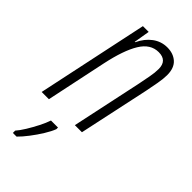

<svg xmlns="http://www.w3.org/2000/svg" viewBox="-242 -590 861 861"><g transform="rotate(45 188.5 -159.5)"><path d="M3.4 0 115.7 -529.8H152.3L139.6 -454.1H142.1Q161.1 -494.6 191.9 -517.3Q222.7 -540 260.7 -540Q299.3 -540 323.7 -518.1Q348.1 -496.1 348.1 -451.2Q348.1 -428.7 342.3 -396.2Q336.4 -363.8 330.6 -335L258.8 0H213.9L285.6 -336.4Q291 -364.3 296.4 -392.3Q301.8 -420.4 301.8 -443.8Q301.8 -497.6 248.5 -497.6Q196.8 -497.6 164.3 -444.3Q131.8 -391.1 109.9 -287.6L49.3 0ZM42 221.2V206.5Q55.2 191.9 71.3 165.8Q87.4 139.6 101.8 111.3Q116.2 83 123.5 61H168V71.3Q160.2 92.3 142.6 120.8Q125 149.4 104.2 176.5Q83.5 203.6 65.4 221.2Z"/></g></svg>

Font: Open Sans Condensed Light
Style: Italic
Weight: 300
Width: 3
Italic angle: -12°
Designer: Monotype Design Team
Foundry: Monotype Imaging Inc.
Version: Version 3.000; ttfautohint (v1.8.4)